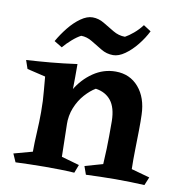

<svg xmlns="http://www.w3.org/2000/svg" viewBox="-74 -711 749 782"><g transform="rotate(10 300.0 -320.5)"><path d="M379 -435Q438 -435 474.5 -392.5Q511 -350 513 -280Q514 -254 513.5 -216Q513 -178 512 -136Q511 -94 512 -55L588 -34L574 0Q518 -3 454 -3Q418 -3 389.5 -2Q361 -1 332 0L320 -34L394 -55Q396 -92 397 -118.5Q398 -145 398 -171.5Q398 -198 398 -234Q397 -289 374.5 -317.5Q352 -346 311 -352Q289 -339 267.5 -315Q246 -291 232.5 -258Q219 -225 220 -186L184 -230Q189 -283 216.5 -330Q244 -377 286.5 -406Q329 -435 379 -435ZM220 -438Q220 -405 220 -384Q220 -363 219.5 -343Q219 -323 218 -290L223 -55L297 -34L284 0Q253 -2 224 -2.5Q195 -3 162 -3Q126 -3 98 -2Q70 -1 41 0L26 -34L103 -55Q103 -92 105.5 -135.5Q108 -179 108 -219Q108 -246 107 -265.5Q106 -285 104 -307Q102 -329 99 -365L23 -383L11 -418Q62 -421 112 -425.5Q162 -430 220 -438ZM145 -494 112 -514Q129 -544 151.5 -572Q174 -600 199.5 -618Q225 -636 248 -636Q273 -636 295.5 -622.5Q318 -609 341.5 -595Q365 -581 391 -581Q406 -589 425 -605Q444 -621 459 -641L490 -621Q475 -591 452.5 -563Q430 -535 404.5 -517Q379 -499 356 -499Q329 -499 306 -513Q283 -527 260.5 -540.5Q238 -554 215 -554Q199 -546 179 -528.5Q159 -511 145 -494Z"/></g></svg>

Font: Ruwudu SemiBold
Style: Regular
Weight: 600
Designer: Becca Hirsbrunner Spalinger
Foundry: SIL International
Version: Version 3.000